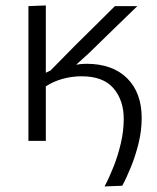

<svg xmlns="http://www.w3.org/2000/svg" viewBox="-20 -518 578 706"><path d="M364.5 167.5Q381.5 135.5 397.8 94.5Q414 53.5 424.5 8.2Q435 -37 435 -80.5Q435 -149.5 397.2 -193.5Q359.5 -237.5 280 -237.5Q244.5 -237.5 210.8 -228.2Q177 -219 148.5 -200.5V0H84.5V-495.5L148.5 -498V-250.5Q157.5 -254.5 165.5 -258.5L258 -352.5Q294 -388 330.5 -424Q366.5 -460 402.5 -495.5H485Q440 -452 395.5 -408.8Q351 -365.5 307 -322.5L260 -280Q279.5 -283.5 297 -283.5Q394 -283.5 447.5 -230.2Q501 -177 501 -84Q501 -38.5 489.8 7.8Q478.5 54 462 94.8Q445.5 135.5 429.5 165Z"/></svg>

Font: Heraclito Light
Style: Regular
Weight: 300
Designer: Kostas Bartsokas (font) & Cristiano Sobral (main changes)
Foundry: Kostas Bartsokas (font) & Cristiano Sobral (main changes)
Version: Version 1.00;July 8, 2020;FontCreator 13.0.0.2655 64-bit